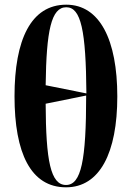

<svg xmlns="http://www.w3.org/2000/svg" viewBox="-20 -790 564 820"><path d="M262 10C406 10 481 -137 481 -378C481 -620 406 -770 263 -770C112 -770 42 -620 42 -379C42 -137 111 10 262 10ZM349 -391 175 -426C178 -660 199 -759 263 -759C326 -759 347 -660 349 -391ZM262 0C196 0 176 -104 175 -347L348 -382C348 -105 327 0 262 0Z"/></svg>

Font: Noto Serif Display ExtraCondensed
Style: Bold
Weight: 700
Width: 2
Designer: Monotype Design Team
Foundry: Monotype Imaging Inc.
Version: Version 2.009